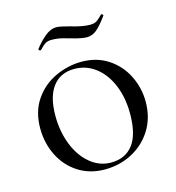

<svg xmlns="http://www.w3.org/2000/svg" viewBox="-89 -628 658 718"><g transform="rotate(-15 239.5 -269.0)"><path d="M36 -198Q36 -263 67.5 -308.5Q99 -354 148.5 -376.5Q198 -399 249 -399Q308 -399 352 -370Q396 -341 419.5 -293.5Q443 -246 443 -193Q443 -131 414 -84.5Q385 -38 336.5 -12.5Q288 13 231 13Q173 13 128.5 -15.5Q84 -44 60 -92.5Q36 -141 36 -198ZM375 -165Q375 -227 354.5 -276Q334 -325 298 -352.5Q262 -380 216 -380Q162 -380 132.5 -341Q103 -302 103 -229Q103 -168 123 -117Q143 -66 179 -36Q215 -6 260 -6Q315 -6 345 -45Q375 -84 375 -165ZM366 -551H367Q370 -551 372.5 -548.5Q375 -546 373 -544Q347 -508 330 -495Q313 -482 294 -482Q273 -482 233 -494Q229 -495 207.5 -501Q186 -507 163 -507Q148 -507 139.5 -502Q131 -497 124.5 -490Q118 -483 114 -480H112Q109 -480 107 -482.5Q105 -485 107 -487Q124 -510 146.5 -529Q169 -548 192 -548Q206 -548 242 -538Q288 -524 317 -524Q334 -524 344 -531Q354 -538 366 -551Z"/></g></svg>

Font: Cormorant
Style: Regular
Weight: 400
Designer: Christian Thalmann (Catharsis Fonts)
Foundry: Catharsis Fonts
Version: Version 4.000